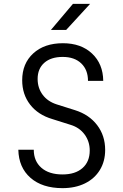

<svg xmlns="http://www.w3.org/2000/svg" viewBox="-20 -965 640 995"><path d="M75 -189H155Q155 -130 194.5 -95.5Q234 -61 304 -61Q370 -61 407.5 -94Q445 -127 445 -185Q445 -232 418.5 -268Q392 -304 346 -318L251 -348Q177 -370 136 -423Q95 -476 95 -549Q95 -636 152.5 -688.5Q210 -741 306 -741Q400 -741 457 -687.5Q514 -634 515 -546H436Q436 -603 401 -636.5Q366 -670 305 -670Q244 -670 209.5 -639.5Q175 -609 175 -556Q175 -509 201 -474Q227 -439 274 -424L369 -394Q442 -371 483.5 -316.5Q525 -262 525 -188Q525 -129 497.5 -84Q470 -39 420 -14.5Q370 10 304 10Q199 10 138 -43.5Q77 -97 75 -189ZM323 -810H244L358 -945H447Z"/></svg>

Font: JetBrains Mono Semi Light
Style: Regular
Weight: 350
Monospace: yes
Designer: Philipp Nurullin, Konstantin Bulenkov
Foundry: JetBrains
Version: 2.002